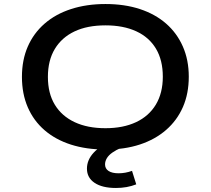

<svg xmlns="http://www.w3.org/2000/svg" viewBox="-20 -734 1047 954"><path d="M504 9Q409 9 332.5 -15.5Q256 -40 201.5 -87Q147 -134 118 -201Q89 -268 89 -352Q89 -436 118 -502.5Q147 -569 201.5 -616.5Q256 -664 333 -689Q410 -714 504 -714Q599 -714 675 -689Q751 -664 805 -617Q859 -570 888.5 -503Q918 -436 918 -353Q918 -269 889 -202.5Q860 -136 805.5 -88.5Q751 -41 675 -16Q599 9 504 9ZM504 -97Q592 -97 656 -127Q720 -157 754.5 -214.5Q789 -272 789 -353Q789 -435 755 -492Q721 -549 657 -578.5Q593 -608 504 -608Q414 -608 350.5 -578Q287 -548 252.5 -491Q218 -434 218 -352Q218 -270 252.5 -213.5Q287 -157 351 -127Q415 -97 504 -97ZM556 200Q488 200 450 174.5Q412 149 412 104Q412 61 445 25Q478 -11 543 -36L583 0Q557 11 538.5 24Q520 37 511 52Q502 67 502 83Q502 104 519.5 115.5Q537 127 569 127Q586 127 602.5 124Q619 121 636 115L657 182Q634 191 609 195.5Q584 200 556 200Z"/></svg>

Font: Nunito Sans 7pt Expanded SemiBold
Style: Regular
Weight: 600
Width: 7
Designer: Vernon Adams
Foundry: Vernon Adams
Version: Version 3.101;gftools[0.9.27]